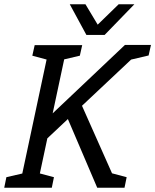

<svg xmlns="http://www.w3.org/2000/svg" viewBox="-63 -877 726 897"><path d="M226 -386.7 318 -387.5 490.3 0H391.2ZM109 0H27L169 -666H251ZM133.8 -300.8 520.7 -667H622.3L125.3 -199.7ZM99 0 107.7 -70.8 189 -49.2 179 0ZM438.7 0 447.3 -70.8 528.7 -49.2 518.7 0ZM211.5 -593.7 241 -666H321L310 -616.8ZM532.8 -594.7 562.3 -667H642.3L631.3 -617.8ZM-43.2 0 -33.2 -49.2 57 -70 36.8 0ZM99 -666H179L168.5 -595.2L88 -616.8ZM344 -713.7 491.3 -857H564.7L425.7 -713.7ZM422.3 -713.7H340.7L263 -857H336.3Z"/></svg>

Font: Epunda Slab Light
Style: Italic
Weight: 300
Italic angle: -12°
Designer: Simon Atzbach
Foundry: typofactur
Version: Version 1.102